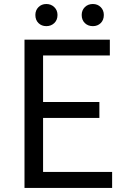

<svg xmlns="http://www.w3.org/2000/svg" viewBox="-20 -929 629 949"><path d="M101.1 0V-732.9H522.9V-654.8H192.9V-424.8H471.2V-346.2H192.9V-79.1H534.2V0ZM209 -799.8Q185.5 -799.8 170.2 -814.9Q154.8 -830.1 154.8 -855Q154.8 -878.4 170.2 -893.8Q185.5 -909.2 209 -909.2Q232.4 -909.2 248.3 -893.8Q264.2 -878.4 264.2 -855Q264.2 -830.1 248.3 -814.9Q232.4 -799.8 209 -799.8ZM439 -799.8Q415 -799.8 399.4 -814.9Q383.8 -830.1 383.8 -855Q383.8 -878.4 399.4 -893.8Q415 -909.2 439 -909.2Q462.4 -909.2 477.8 -893.8Q493.2 -878.4 493.2 -855Q493.2 -830.1 477.8 -814.9Q462.4 -799.8 439 -799.8Z"/></svg>

Font: Source Han Sans CN
Style: Regular
Weight: 400
Designer: Ryoko NISHIZUKA  (kana, bopomofo & ideographs); Paul D. Hunt (Latin, Greek & Cyrillic); Sandoll Communications , Soo-you
Foundry: Adobe
Version: Version 2.004;hotconv 1.0.118;makeotfexe 2.5.65603